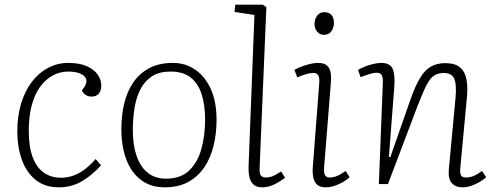

<svg xmlns="http://www.w3.org/2000/svg" viewBox="-20 -787 2117 821"><path d="M272 -518Q319 -518 350 -504.5Q381 -491 397 -469Q413 -447 413 -421Q413 -398 402 -386Q391 -374 372 -374Q357 -374 346.5 -381Q336 -388 330 -400L340 -414Q353 -433 348.5 -448Q344 -463 324 -472Q304 -481 272 -481Q236 -481 205 -464Q174 -447 151 -415Q128 -383 115.5 -336Q103 -289 103 -228Q103 -160 119.5 -115.5Q136 -71 167 -49Q198 -27 241 -27Q265 -27 289 -34.5Q313 -42 338.5 -60Q364 -78 389 -107L412 -80Q393 -59 372 -41.5Q351 -24 329.5 -11.5Q308 1 283.5 7.5Q259 14 232 14Q171 14 131.5 -18.5Q92 -51 73 -105.5Q54 -160 54 -225Q54 -291 70.5 -345Q87 -399 116.5 -437.5Q146 -476 186 -497Q226 -518 272 -518Z M684 14Q625 14 583.5 -17Q542 -48 520.5 -104Q499 -160 499 -235Q499 -293 511 -344Q523 -395 549.5 -434Q576 -473 618 -495.5Q660 -518 719 -518Q773 -518 815 -489Q857 -460 881.5 -406Q906 -352 906 -274Q906 -217 893.5 -165Q881 -113 854.5 -73Q828 -33 786 -9.5Q744 14 684 14ZM690 -23Q753 -23 789.5 -58.5Q826 -94 841.5 -151.5Q857 -209 857 -275Q857 -337 842.5 -383Q828 -429 796 -455Q764 -481 709 -481Q662 -481 631 -461.5Q600 -442 581.5 -407Q563 -372 555.5 -326.5Q548 -281 548 -229Q548 -167 564 -120.5Q580 -74 611.5 -48.5Q643 -23 690 -23Z M1068 -723 983 -736 986 -767H1104L1119 -756L1090 -67Q1089 -45 1095.5 -36.5Q1102 -28 1117 -28Q1133 -28 1148 -34.5Q1163 -41 1182 -54L1199 -27Q1187 -18 1171 -8Q1155 2 1137 8Q1119 14 1100 14Q1078 14 1065 3Q1052 -8 1047 -28Q1042 -48 1043 -78Z M1345 -430Q1347 -452 1341.5 -463.5Q1336 -475 1320 -475Q1306 -475 1289 -470Q1272 -465 1251 -456L1239 -488Q1259 -500 1289 -509Q1319 -518 1340 -518Q1367 -518 1379.5 -505.5Q1392 -493 1394.5 -472Q1397 -451 1394 -423L1366 -73Q1364 -47 1370 -37.5Q1376 -28 1390 -28Q1405 -28 1421 -34.5Q1437 -41 1458 -56L1475 -29Q1463 -18 1446.5 -8.5Q1430 1 1411 7.5Q1392 14 1372 14Q1348 14 1335.5 2Q1323 -10 1319.5 -28.5Q1316 -47 1317 -65ZM1325 -684Q1325 -706 1336.5 -720.5Q1348 -735 1366 -735Q1380 -735 1389.5 -729.5Q1399 -724 1403.5 -713.5Q1408 -703 1408 -688Q1408 -669 1397 -653.5Q1386 -638 1365 -638Q1348 -638 1336.5 -651Q1325 -664 1325 -684Z M2059 -29Q2048 -19 2031 -9Q2014 1 1995 7.5Q1976 14 1957 14Q1928 14 1912 -4Q1896 -22 1899 -61L1928 -370Q1933 -429 1921.5 -452Q1910 -475 1878 -475Q1855 -475 1838 -465Q1821 -455 1805.5 -426Q1790 -397 1767 -338L1639 0H1600L1617 -433Q1618 -454 1612.5 -465Q1607 -476 1590 -476Q1579 -476 1562 -471Q1545 -466 1522 -457L1511 -488Q1522 -495 1539.5 -502Q1557 -509 1576.5 -513.5Q1596 -518 1610 -518Q1648 -518 1659 -492.5Q1670 -467 1666 -416L1643 -116L1649 -115L1735 -361Q1755 -418 1775.5 -452.5Q1796 -487 1822 -502Q1848 -517 1884 -517Q1926 -517 1947.5 -498.5Q1969 -480 1975 -446Q1981 -412 1976 -365L1948 -66Q1947 -47 1951 -37.5Q1955 -28 1974 -28Q1989 -28 2005 -34.5Q2021 -41 2041 -56Z"/></svg>

Font: Literata 18pt ExtraLight
Style: Italic
Weight: 250
Italic angle: -2°
Designer: Latin by Veronika Burian and Jose Scaglione. Greek by Irene Vlachou. Cyrillic by Vera Evstafieva
Foundry: TypeTogether
Version: Version 3.103;gftools[0.9.29]